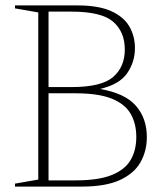

<svg xmlns="http://www.w3.org/2000/svg" viewBox="-20 -690 610 710"><path d="M35.5 0V-11L121.5 -26V-644L35.5 -659V-670H266.5Q344 -670 390.8 -649Q437.5 -628 458.2 -592.2Q479 -556.5 479 -512Q479 -461 450.2 -419.2Q421.5 -377.5 349.5 -361Q441.5 -345.5 482.2 -299.2Q523 -253 523 -183Q523 -131.5 499.5 -90Q476 -48.5 423.2 -24.2Q370.5 0 282.5 0ZM244.5 -647H159.5V-368H244.5Q355 -368 398.2 -405.2Q441.5 -442.5 441.5 -507Q441.5 -572.5 398.2 -609.8Q355 -647 244.5 -647ZM260 -345H159.5V-23H260Q343.5 -23 392.5 -42.5Q441.5 -62 462.8 -98Q484 -134 484 -183.5Q484 -233.5 462.8 -269.8Q441.5 -306 392.5 -325.5Q343.5 -345 260 -345Z"/></svg>

Font: Newsreader 16pt ExtraLight
Style: Regular
Weight: 275
Designer: Hugues Gentile
Foundry: Production Type
Version: Version 1.003; ttfautohint (v1.8.3)